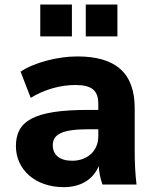

<svg xmlns="http://www.w3.org/2000/svg" viewBox="-20 -792 667 824"><path d="M253.9 11.2C328.1 11.2 380.9 -23.4 403.8 -79.6C405.3 -52.7 410.2 -25.9 419.9 0H565.9C560.1 -48.3 558.1 -97.7 558.1 -145V-327.1C558.1 -481.4 474.1 -549.8 311.5 -549.8C228 -549.8 125.5 -523.4 68.4 -484.4L111.8 -372.1C171.9 -408.7 240.2 -427.2 303.2 -427.2C372.1 -427.2 401.9 -405.3 401.9 -346.2V-320.3H358.4C122.1 -320.3 48.3 -271.5 48.3 -164.6C48.3 -66.4 128.9 11.2 253.9 11.2ZM289.6 -102.1C236.3 -102.1 206.5 -127.4 206.5 -168.5C206.5 -213.4 241.7 -237.3 359.4 -237.3H401.9V-208C401.9 -141.6 352.5 -102.1 289.6 -102.1ZM288.6 -635.7V-772.5H152.8V-635.7ZM483.9 -635.7V-772.5H348.1V-635.7Z"/></svg>

Font: Winston ExtraBold
Style: Regular
Weight: 800
Designer: Vernon Adams, Kim Jin-seong, David Berlow, Cristiano Sobral
Foundry: The Winston Project Authors
Version: Version 3.004